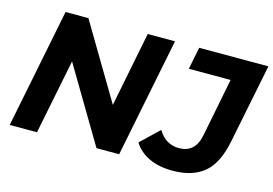

<svg xmlns="http://www.w3.org/2000/svg" viewBox="-93 -888 1546 1088"><g transform="rotate(15 679.5 -344.0)"><path d="M29 0 169 -700H303L564 -261L651 -700H811L671 0H538L277 -439L189 0ZM987 12Q907 12 849 -15Q791 -42 759 -93L866 -195Q910 -121 989 -121Q1035 -121 1064.5 -147Q1094 -173 1105 -230L1172 -570H927L953 -700H1359L1266 -238Q1239 -100 1170 -44Q1101 12 987 12Z"/></g></svg>

Font: Montserrat
Style: Bold Italic
Weight: 700
Italic angle: -11.3°
Designer: Julieta Ulanovsky
Foundry: Julieta Ulanovsky
Version: Version 9.000; ttfautohint (v1.8.4.7-5d5b)